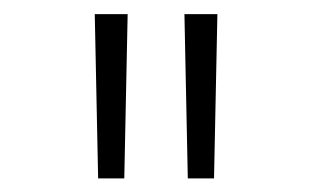

<svg xmlns="http://www.w3.org/2000/svg" viewBox="-20 -748 454 279"><path d="M122.6 -488.8 117.7 -727.5H165.5L160.6 -488.8ZM252.9 -488.8 248 -727.5H295.9L291 -488.8Z"/></svg>

Font: Inter ExtraLight
Style: Regular
Weight: 250
Designer: Rasmus Andersson
Foundry: rsms
Version: Version 4.001;git-66647c0bb